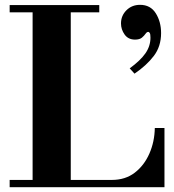

<svg xmlns="http://www.w3.org/2000/svg" viewBox="-20 -775 721 795"><path d="M20 0V-30H443Q499 -30 538 -60Q577 -90 598.5 -139Q620 -188 621 -245H661V0ZM115 -15V-754H273V-15ZM20 -724V-754H391V-724ZM537 -470 517 -492Q561 -524 582 -554Q603 -584 603 -619Q603 -634 600 -638.5Q597 -643 594 -643Q588 -643 582.5 -635Q577 -627 567.5 -619Q558 -611 539 -611Q511 -611 496 -632Q481 -653 481 -678Q481 -710 503.5 -732.5Q526 -755 560 -755Q603 -755 625 -720Q647 -685 647 -638Q647 -583 617 -543.5Q587 -504 537 -470Z"/></svg>

Font: Libre Bodoni
Style: Bold
Weight: 700
Designer: Pablo Impallari, Rodrigo Fuenzalida
Foundry: Impallari Type
Version: Version 2.005;gftools[0.9.23]